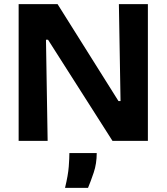

<svg xmlns="http://www.w3.org/2000/svg" viewBox="-20 -680 804 927"><path d="M70 0V-660H258L552 -192H562L554 -660H694V0H523L212 -488H202L210 0ZM294 227Q309 165 312 124Q315 83 315 59H447Q447 110 432.5 153Q418 196 405 227Z"/></svg>

Font: Bricolage Grotesque 24pt
Style: Bold
Weight: 700
Designer: Mathieu Triay
Foundry: Atelier Triay
Version: Version 1.001;gftools[0.9.33.dev8+g029e19f]